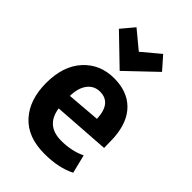

<svg xmlns="http://www.w3.org/2000/svg" viewBox="-248 -941 1064 1064"><g transform="rotate(45 284.0 -408.5)"><path d="M519 -237 186 -214Q203 -97 323 -97Q404 -97 468 -128L495 -19Q419 20 308 20Q176 20 106.5 -57Q37 -134 37 -265Q37 -398 106.5 -474Q176 -550 286 -550Q388 -550 448.5 -490.5Q509 -431 517 -318Q517 -309 518 -283Q519 -257 519 -237ZM377 -323Q372 -442 283 -442Q237 -442 209.5 -406Q182 -370 181 -307ZM173 -837 278 -750 382 -837 448 -762 278 -600 110 -762Z"/></g></svg>

Font: Repo
Style: Bold
Weight: 700
Designer: Stefan Peev
Foundry: Context Ltd
Version: Version 001.000